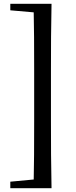

<svg xmlns="http://www.w3.org/2000/svg" viewBox="-20 -810 400 1006"><path d="M250 -790Q248 -704 247.5 -616Q247 -528 247 -440V-175Q247 -88 247.5 0.5Q248 89 250 176H156Q158 90 158.5 2Q159 -86 159 -175V-440Q159 -527 158.5 -615Q158 -703 156 -790ZM204 -790V-743H183L34 -756V-790ZM204 128V176H34V142L183 128Z"/></svg>

Font: Noto Serif TC SemiBold
Style: Regular
Weight: 600
Version: Version 2.002-H1;hotconv 1.1.0;makeotfexe 2.6.0